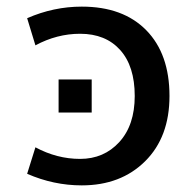

<svg xmlns="http://www.w3.org/2000/svg" viewBox="-20 -550 569 580"><path d="M157 -210V-310H257V-210ZM87 -413 62 -495Q142 -530 227 -530Q352 -530 422 -458.5Q492 -387 492 -260Q492 -136 418.5 -63Q345 10 227 10Q142 10 62 -25L87 -105Q152 -70 222 -70Q294 -70 340.5 -121Q387 -172 387 -260Q387 -350 343 -399Q299 -448 222 -448Q152 -448 87 -413Z"/></svg>

Font: M PLUS 1p Medium
Style: Regular
Weight: 500
Version: Version 1.062